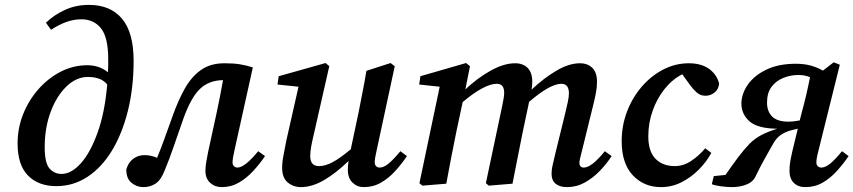

<svg xmlns="http://www.w3.org/2000/svg" viewBox="-20 -752 3494 786"><path d="M163 -150Q163 -85 182.5 -62.5Q202 -40 232 -40Q272 -40 311 -83.5Q350 -127 379.5 -209Q409 -291 419 -406Q405 -423 385 -430Q365 -437 340 -437Q292 -437 251.5 -397.5Q211 -358 187 -293Q163 -228 163 -150ZM211 10Q137 10 94.5 -33.5Q52 -77 52 -165Q52 -227 74.5 -284Q97 -341 137 -386.5Q177 -432 228.5 -458.5Q280 -485 338 -485Q361 -485 382.5 -478Q404 -471 422 -456Q423 -470 423 -483.5Q423 -497 423 -510Q423 -599 393.5 -636Q364 -673 313 -673Q282 -673 251.5 -662Q221 -651 189 -630L168 -659Q201 -691 246 -711.5Q291 -732 344 -732Q432 -732 479.5 -675.5Q527 -619 527 -503Q527 -392 503.5 -298Q480 -204 438 -135Q396 -66 338 -28Q280 10 211 10Z M567 14Q540 14 518.5 -3.5Q497 -21 497 -58Q505 -87 525.5 -102Q546 -117 571 -117Q586 -117 598.5 -114Q611 -111 623 -106Q639 -144 653.5 -185Q668 -226 687 -278Q709 -340 736 -388.5Q763 -437 802 -465Q841 -493 899 -493Q935 -493 961 -489Q987 -485 1015 -476L940 -137Q932 -103 932 -87Q932 -77 938 -71.5Q944 -66 952 -66Q982 -66 1037 -133L1065 -113Q1044 -82 1017 -52.5Q990 -23 958 -4.5Q926 14 888 14Q860 14 840.5 -3.5Q821 -21 821 -53Q821 -69 824 -87Q827 -105 832 -130L867 -291Q874 -324 880.5 -357Q887 -390 893 -424Q835 -423 798.5 -388Q762 -353 731 -267Q709 -205 691 -152Q673 -99 654 -54Q639 -15 617 -0.5Q595 14 567 14Z M1469 14Q1442 14 1423 -4.5Q1404 -23 1404 -57Q1404 -72 1407 -93Q1354 -42 1305.5 -14Q1257 14 1212 14Q1181 14 1158 -5Q1135 -24 1135 -65Q1135 -89 1141 -118.5Q1147 -148 1152 -176L1202 -397L1116 -406L1121 -440L1313 -494L1328 -481L1263 -195Q1257 -170 1253.5 -149.5Q1250 -129 1250 -113Q1250 -72 1286 -72Q1312 -72 1342.5 -88.5Q1373 -105 1416 -141L1448 -292Q1456 -334 1464.5 -376.5Q1473 -419 1480 -462L1579 -494L1596 -481L1522 -137Q1514 -103 1514 -87Q1514 -77 1520 -71.5Q1526 -66 1534 -66Q1551 -66 1571 -82.5Q1591 -99 1619 -133L1646 -113Q1625 -82 1598.5 -52.5Q1572 -23 1540 -4.5Q1508 14 1469 14Z M1807 0 1709 8 1697 -2 1780 -397 1696 -406 1701 -440 1888 -494 1904 -481 1885 -386Q1935 -433 1989 -463Q2043 -493 2089 -493Q2121 -493 2140 -474Q2159 -455 2159 -417Q2159 -402 2156 -385Q2206 -432 2257.5 -462.5Q2309 -493 2354 -493Q2386 -493 2405 -474Q2424 -455 2424 -417Q2424 -395 2419.5 -371.5Q2415 -348 2409 -324L2363 -137Q2359 -120 2355.5 -107Q2352 -94 2352 -86Q2352 -66 2370 -66Q2402 -66 2456 -133L2484 -113Q2463 -81 2435 -52Q2407 -23 2373.5 -4.5Q2340 14 2301 14Q2271 14 2254.5 0Q2238 -14 2238 -39Q2238 -59 2243 -79Q2248 -99 2254 -126L2294 -289Q2300 -313 2304.5 -334.5Q2309 -356 2309 -370Q2309 -409 2278 -409Q2232 -409 2146 -335L2120 -212Q2109 -159 2099 -106.5Q2089 -54 2078 0L1981 8L1969 -2L2035 -314Q2038 -330 2041 -345Q2044 -360 2044 -372Q2044 -409 2014 -409Q1989 -409 1954 -390.5Q1919 -372 1874 -334L1848 -212Q1837 -159 1827 -106.5Q1817 -54 1807 0Z M2686 14Q2616 14 2570.5 -34.5Q2525 -83 2525 -174Q2525 -238 2547 -295.5Q2569 -353 2607.5 -397.5Q2646 -442 2695.5 -467.5Q2745 -493 2800 -493Q2850 -493 2882 -470.5Q2914 -448 2924 -410Q2922 -387 2905.5 -373.5Q2889 -360 2868 -360Q2847 -360 2832 -373.5Q2817 -387 2804 -405L2773 -448Q2732 -427 2700.5 -387.5Q2669 -348 2651.5 -298Q2634 -248 2634 -194Q2634 -132 2663.5 -102Q2693 -72 2742 -72Q2778 -72 2810 -93.5Q2842 -115 2867 -145L2892 -126Q2872 -89 2840 -57Q2808 -25 2769 -5.5Q2730 14 2686 14Z M3120 -332Q3120 -296 3141 -275Q3162 -254 3207 -254Q3220 -254 3231.5 -255.5Q3243 -257 3254 -259L3262 -291Q3272 -327 3280.5 -363.5Q3289 -400 3296 -436Q3286 -440 3275 -442.5Q3264 -445 3248 -445Q3216 -445 3186.5 -433Q3157 -421 3138.5 -396.5Q3120 -372 3120 -332ZM2894 2 2902 -31 2950 -36Q2979 -78 3002 -108.5Q3025 -139 3048 -163Q3071 -186 3098.5 -200Q3126 -214 3162 -225Q3081 -226 3048 -255.5Q3015 -285 3015 -329Q3016 -370 3042.5 -407Q3069 -444 3118.5 -467.5Q3168 -491 3238 -491Q3271 -491 3297.5 -484Q3324 -477 3349 -463L3393 -497L3418 -487L3331 -137Q3326 -118 3324 -106.5Q3322 -95 3322 -87Q3322 -77 3328 -71.5Q3334 -66 3342 -66Q3359 -66 3379 -82.5Q3399 -99 3427 -133L3454 -113Q3433 -82 3406.5 -52.5Q3380 -23 3348 -4.5Q3316 14 3277 14Q3247 14 3229.5 -3.5Q3212 -21 3212 -53Q3212 -68 3214 -83.5Q3216 -99 3223 -130L3246 -225L3220 -219Q3194 -212 3175.5 -199Q3157 -186 3143 -160Q3127 -132 3109.5 -100.5Q3092 -69 3075 -34Q3065 -9 3038 2.5Q3011 14 2976 14Q2955 14 2930.5 10.5Q2906 7 2894 2Z"/></svg>

Font: Source Serif Pro SemiBold
Style: Italic
Weight: 600
Italic angle: -12°
Designer: Frank Grießhammer
Foundry: Adobe Systems Incorporated
Version: Version 3.001;hotconv 1.0.111;makeotfexe 2.5.65597